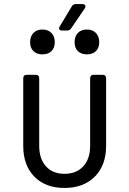

<svg xmlns="http://www.w3.org/2000/svg" viewBox="-20 -920 640 950"><path d="M299 10Q205 10 150 -46Q95 -102 95 -198V-532Q95 -550 113 -550H156Q174 -550 174 -532V-198Q174 -134 207.5 -97Q241 -60 299 -60Q358 -60 392 -97Q426 -134 426 -198V-532Q426 -550 444 -550H487Q505 -550 505 -532V-198Q505 -102 449 -46Q393 10 299 10ZM288 -769Q277 -769 273.5 -775Q270 -781 276 -790L335 -888Q341 -900 356 -900H387Q398 -900 401.5 -893.5Q405 -887 399 -878L333 -781Q326 -769 312 -769ZM410 -651Q382 -651 365.5 -667Q349 -683 349 -711Q349 -740 365.5 -757Q382 -774 410 -774Q438 -774 454.5 -757Q471 -740 471 -711Q471 -683 454.5 -667Q438 -651 410 -651ZM190 -651Q162 -651 145.5 -667Q129 -683 129 -711Q129 -740 145.5 -757Q162 -774 190 -774Q218 -774 234.5 -757Q251 -740 251 -711Q251 -683 234.5 -667Q218 -651 190 -651Z"/></svg>

Font: Pitagon Sans Mono Light
Style: Regular
Weight: 300
Monospace: yes
Designer: Travis Tran
Foundry: Pitagon
Version: Version 1.001; ttfautohint (v1.8.4.7-5d5b);gftools[0.9.26]